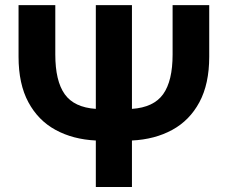

<svg xmlns="http://www.w3.org/2000/svg" viewBox="-20 -748 911 768"><path d="M670.4 -727.5H816.9V-521Q816.9 -412.1 777.6 -339.1Q738.3 -266.1 668.7 -228.3Q599.1 -190.4 507.8 -186V0H363.3V-186Q272 -190.4 202.4 -228.3Q132.8 -266.1 93.5 -339.1Q54.2 -412.1 54.2 -521V-727.5H201.2V-529.8Q201.2 -424.3 238.8 -371.3Q276.4 -318.4 363.3 -312.5V-727.5H507.8V-312.5Q594.7 -318.4 632.6 -371.3Q670.4 -424.3 670.4 -529.8Z"/></svg>

Font: Inter Display
Style: Bold
Weight: 700
Designer: Rasmus Andersson
Foundry: rsms
Version: Version 4.001;git-9221beed3